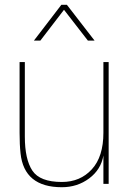

<svg xmlns="http://www.w3.org/2000/svg" viewBox="-20 -770 546 804"><path d="M239 14Q81 14 66 -128Q62 -164 62 -214V-510H84V-198Q84 -103 115.5 -55.5Q147 -8 239 -8Q316 -8 364.5 -61Q413 -114 413 -214V-510H435V0H413V-119Q403 -60 353.5 -23Q304 14 239 14ZM122 -600 237 -750H260L376 -600H348L248 -729L149 -600Z"/></svg>

Font: Nacelle Thin
Style: Regular
Weight: 100
Designer: Sora Sagano
Foundry: Sora Sagano
Version: Version 1.000;FEAKit 1.0